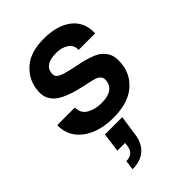

<svg xmlns="http://www.w3.org/2000/svg" viewBox="-227 -599 948 948"><g transform="rotate(-45 247.5 -125.0)"><path d="M231 12Q166 12 115.5 -9Q65 -30 37 -68Q9 -106 10 -159H133Q133 -118 165.5 -99.5Q198 -81 241 -81Q287 -81 309.5 -96.5Q332 -112 336 -137Q340 -160 330 -171.5Q320 -183 303.5 -188Q287 -193 271 -196Q253 -200 230.5 -205Q208 -210 194 -214Q155 -225 122.5 -241.5Q90 -258 73.5 -286.5Q57 -315 64 -361Q74 -424 124 -466Q174 -508 265 -508Q358 -508 412 -466Q466 -424 463 -347H347Q349 -380 322.5 -397.5Q296 -415 261 -415Q218 -415 196.5 -401.5Q175 -388 172 -363Q168 -340 184.5 -329Q201 -318 231 -311Q247 -307 273 -301Q299 -295 312 -293Q349 -285 383 -271Q417 -257 436 -227.5Q455 -198 449 -144Q440 -75 385 -31.5Q330 12 231 12ZM119 258 126 208Q175 208 182 161L185 140H131L144 40H265L250 143Q243 199 209.5 228.5Q176 258 119 258Z"/></g></svg>

Font: Host Grotesk SemiBold
Style: Italic
Weight: 600
Italic angle: -8°
Designer: Doğukan Karapınar based on Poppins by Indian Type Foundry, Jonny Pinhorn
Foundry: Element Type
Version: Version 1.001; ttfautohint (v1.8.4.7-5d5b)